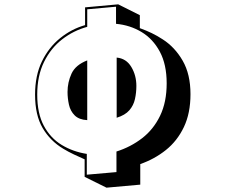

<svg xmlns="http://www.w3.org/2000/svg" viewBox="-20 -817 1040 887"><path d="M371 0V-81Q348 -91 321.5 -103.5Q295 -116 272 -130Q212 -166 177 -225.5Q142 -285 142 -380Q142 -468 173.5 -533Q205 -598 257.5 -640.5Q310 -683 373 -701V-783L526 -797L626 -747V-687Q656 -676 681 -664Q706 -652 732 -635Q788 -599 824 -536.5Q860 -474 860 -382Q860 -294 829.5 -230Q799 -166 746.5 -124Q694 -82 628 -59V36L472 50ZM518 -117Q584 -138 636.5 -178.5Q689 -219 719.5 -282Q750 -345 750 -432Q750 -519 718.5 -578Q687 -637 634 -669Q581 -701 516 -707V-786L383 -774V-693Q320 -676 267.5 -635.5Q215 -595 183.5 -531Q152 -467 152 -380Q152 -293 182.5 -236Q213 -179 265 -147.5Q317 -116 381 -106V-10L518 -22ZM519 -551Q563 -547 586.5 -508Q610 -469 610 -420Q610 -389 603.5 -359.5Q597 -330 577.5 -307.5Q558 -285 519 -273ZM383 -262Q345 -264 325 -284Q305 -304 298.5 -333.5Q292 -363 292 -392Q292 -437 310.5 -477Q329 -517 383 -538Z"/></svg>

Font: Rampart One
Style: Regular
Weight: 400
Designer: Fontworks Inc.
Foundry: Fontworks Inc.
Version: Version 1.100